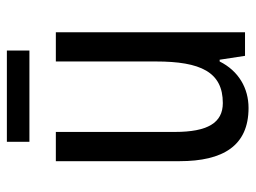

<svg xmlns="http://www.w3.org/2000/svg" viewBox="-110 -606 726 545"><g transform="rotate(-90 252.5 -333.0)"><path d="M382 -676H123V-612H382ZM434 -537H351V-253C351 -126 321 -63 233 -63C177 -63 151 -106 151 -199V-537H68V-186C68 -62 112 10 219 10C275 10 324 -18 351 -72H356L367 0H434Z"/></g></svg>

Font: Noto Sans Khmer UI Condensed
Style: Regular
Weight: 400
Width: 3
Designer: Danh Hong and the Monotype Design Team
Foundry: Monotype Imaging Inc.
Version: Version 2.002